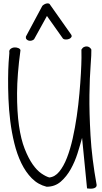

<svg xmlns="http://www.w3.org/2000/svg" viewBox="-20 -1102 604 1132"><path d="M463.9 -289.1Q453.1 -249 437.5 -199.2Q421.9 -149.4 397.5 -105.5Q373 -61.5 338.4 -31.2Q303.7 -1 254.9 -1Q204.1 -13.7 167.5 -50.8Q130.9 -87.9 105.5 -140.6Q80.1 -193.4 64.5 -257.3Q48.8 -321.3 40.5 -388.2Q32.2 -455.1 29.8 -520Q27.3 -585 27.8 -639.6Q28.3 -694.3 30.8 -733.9Q33.2 -773.4 35.2 -790Q32.2 -805.7 42 -813.5Q51.8 -821.3 64.5 -822.3Q77.1 -823.2 88.4 -818.4Q99.6 -813.5 100.6 -805.7Q81.1 -662.1 80.6 -552.7Q80.1 -443.4 91.8 -361.8Q103.5 -280.3 125.5 -224.6Q147.5 -168.9 172.4 -133.3Q197.3 -97.7 223.6 -79.6Q250 -61.5 270.5 -55.7Q303.7 -58.6 329.6 -90.3Q355.5 -122.1 375 -172.4Q394.5 -222.7 408.7 -286.1Q422.9 -349.6 432.6 -417Q442.4 -484.4 448.2 -550.3Q454.1 -616.2 457 -669.9Q460 -723.6 460.4 -761.2Q460.9 -798.8 460 -809.6Q466.8 -821.3 476.1 -825.2Q485.4 -829.1 493.7 -828.1Q502 -827.1 508.8 -821.8Q515.6 -816.4 518.6 -809.6Q519.5 -784.2 514.2 -715.3Q508.8 -646.5 507.3 -542.5Q505.9 -438.5 513.7 -303.2Q521.5 -168 549.8 -11.7Q549.8 -2 543.5 2.9Q537.1 7.8 528.3 9.3Q519.5 10.7 509.8 10.3Q500 9.8 493.2 8.8L463.9 -289.1ZM180.7 -870.1Q173.8 -864.3 165 -862.3Q156.2 -860.4 148.4 -862.8Q140.6 -865.2 135.7 -871.1Q130.9 -877 132.8 -886.7L228.5 -1065.4Q229.5 -1068.4 236.3 -1073.2Q243.2 -1078.1 251 -1080.6Q258.8 -1083 266.1 -1081.5Q273.4 -1080.1 277.3 -1071.3L396.5 -902.3Q405.3 -891.6 401.4 -884.3Q397.5 -877 388.7 -873Q379.9 -869.1 368.7 -869.1Q357.4 -869.1 351.6 -874L256.8 -1007.8Z"/></svg>

Font: Shadows Into Light Two
Style: Regular
Weight: 400
Designer: Kimberly Geswein
Foundry: Kimberly Geswein
Version: Version 1.003 2012